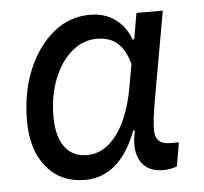

<svg xmlns="http://www.w3.org/2000/svg" viewBox="-45 -587 690 650"><g transform="rotate(-5 300.0 -262.0)"><path d="M218.5 16Q136.5 16 88.2 -42.5Q40 -101 40 -200Q40 -296.5 72 -373.2Q104 -450 159 -494.8Q214 -539.5 283 -539.5Q333 -539.5 368.2 -514.2Q403.5 -489 420 -443.5H458.5L419.5 -408L441 -532H530.5L479 -242Q471.5 -199.5 468.5 -174.8Q465.5 -150 465.5 -131.5Q465.5 -83 516.5 -83H546L532 -2Q521 1.5 509.5 3.8Q498 6 485 6Q442 6 418.5 -19Q395 -44 395 -89.5Q395 -102.5 398.2 -121.5Q401.5 -140.5 408 -170.5L433 -129.5L395.5 -136.5Q367.5 -61.5 323 -22.8Q278.5 16 218.5 16ZM232.5 -67Q290.5 -67 333.5 -123.2Q376.5 -179.5 395 -282L409 -360.5Q397 -408 370.5 -432.2Q344 -456.5 299 -456.5Q251.5 -456.5 213.2 -423.2Q175 -390 152.8 -333.5Q130.5 -277 130.5 -206Q130.5 -139.5 157.2 -103.2Q184 -67 232.5 -67Z"/></g></svg>

Font: Google Sans Code
Style: Italic
Weight: 400
Italic angle: -10°
Monospace: yes
Designer: Google Sans Code Authors
Foundry: Google LLC
Version: Version 6.000